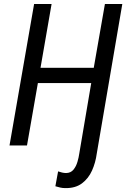

<svg xmlns="http://www.w3.org/2000/svg" viewBox="-20 -731 642 965"><path d="M151.4 -710.9H239.3L183.6 -390.1H451.2L507.3 -710.9H594.7L466.3 41Q460.4 85.9 442.6 126Q424.8 166 391.8 190.7Q358.9 215.3 308.1 214.4Q294.9 214.4 283 211.7Q271 209 258.3 205.1L272 130.4Q281.7 133.8 292 136.2Q302.2 138.7 312.5 138.7Q335.9 138.2 349.4 121.6Q362.8 105 369.4 82Q376 59.1 378.4 41L438.5 -313.5H170.4L115.7 0H27.8Z"/></svg>

Font: Roboto Condensed
Style: Italic
Weight: 400
Italic angle: -12°
Designer: Christian Robertson
Foundry: Google
Version: Version 3.0